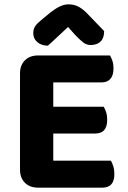

<svg xmlns="http://www.w3.org/2000/svg" viewBox="-20 -861 587 883"><path d="M155 2Q117 2 94.5 -20.5Q72 -43 72 -81V-523Q72 -561 94.5 -583.5Q117 -606 155 -606H486Q492 -596 497 -581Q502 -566 502 -547Q502 -514 487.5 -498Q473 -482 447 -482H225V-370H457Q463 -360 468 -345Q473 -330 473 -311Q473 -278 459 -262.5Q445 -247 419 -247H225V-122H490Q496 -112 501 -96Q506 -80 506 -61Q506 -28 491.5 -13Q477 2 452 2ZM293 -737Q270 -716 246.5 -693.5Q223 -671 200 -651Q171 -651 152 -667Q133 -683 133 -708Q133 -728 142.5 -741.5Q152 -755 176 -774L211 -803Q237 -823 256.5 -832Q276 -841 295 -841Q319 -841 338.5 -831.5Q358 -822 378 -802L459 -718Q459 -686 442.5 -670Q426 -654 397 -654Q378 -654 363 -665.5Q348 -677 325 -701Z"/></svg>

Font: Baloo 2
Style: Bold
Weight: 700
Designer: Sarang Kulkarni and Ek Type
Foundry: Ek Type
Version: Version 1.640;hotconv 1.0.111;makeotfexe 2.5.65597; ttfautoh